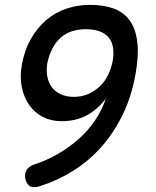

<svg xmlns="http://www.w3.org/2000/svg" viewBox="-20 -759 640 789"><path d="M332 -639Q302 -639 275.5 -630.5Q249 -622 229 -604Q209 -586 195 -559Q181 -532 174 -497Q170 -469 174.5 -444.5Q179 -420 192.5 -401.5Q206 -383 229 -372Q252 -361 284 -361Q317 -361 343.5 -373Q370 -385 390.5 -404.5Q411 -424 424 -451Q437 -478 443 -507Q449 -543 443.5 -568.5Q438 -594 422.5 -609.5Q407 -625 384 -632Q361 -639 332 -639ZM150 4Q126 13 110 9Q94 5 86 -17Q79 -39 87.5 -57Q96 -75 123 -84Q172 -100 218 -126.5Q264 -153 302.5 -187Q341 -221 370 -263.5Q399 -306 415 -354Q381 -309 336.5 -285Q292 -261 233 -261Q190 -261 156 -278.5Q122 -296 100 -327.5Q78 -359 69.5 -401.5Q61 -444 70 -494Q81 -554 107.5 -600Q134 -646 170.5 -677Q207 -708 253 -723.5Q299 -739 349 -739Q406 -739 447 -724Q488 -709 512.5 -675.5Q537 -642 544 -588Q551 -534 537 -455Q521 -364 485 -289.5Q449 -215 398.5 -157.5Q348 -100 284.5 -59.5Q221 -19 150 4Z"/></svg>

Font: Maple Mono Medium
Style: Italic
Weight: 500
Italic angle: -10°
Monospace: yes
Designer: subframe7536
Version: Version 7.000